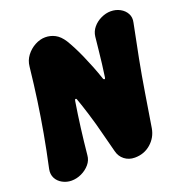

<svg xmlns="http://www.w3.org/2000/svg" viewBox="-147 -810 898 944"><g transform="rotate(-20 302.0 -338.5)"><path d="M400 20Q369 20 346.5 2.5Q324 -15 317 -44Q304 -92 294.5 -130.5Q285 -169 276 -201Q267 -233 259 -258.5Q251 -284 244 -305.5Q237 -327 230 -346Q229 -351 224.5 -351Q220 -351 219 -343Q208 -275 199.5 -208.5Q191 -142 184 -71Q182 -45 164.5 -24.5Q147 -4 121.5 8Q96 20 69 20Q44 20 22 8Q0 -4 -10.5 -24.5Q-21 -45 -16 -71Q4 -163 18.5 -244Q33 -325 44.5 -405.5Q56 -486 66 -578Q69 -609 87.5 -633.5Q106 -658 133 -672.5Q160 -687 187 -687Q214 -687 238 -674.5Q262 -662 282 -631Q293 -613 306 -588Q319 -563 332.5 -532.5Q346 -502 359.5 -468Q373 -434 385 -398Q387 -394 391 -393.5Q395 -393 396 -401Q401 -435 405 -468Q409 -501 412.5 -535Q416 -569 420 -606Q423 -632 440 -652.5Q457 -673 482.5 -685Q508 -697 533 -697Q560 -697 582 -685Q604 -673 615 -652.5Q626 -632 620 -606Q601 -514 585 -430.5Q569 -347 555.5 -263Q542 -179 527 -87Q519 -41 484 -10.5Q449 20 400 20Z"/></g></svg>

Font: Winky Sans ExtraBold
Style: Italic
Weight: 800
Italic angle: -8.97852°
Designer: Simon Atzbach
Foundry: typofactur
Version: Version 1.205